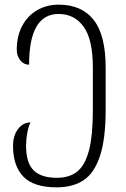

<svg xmlns="http://www.w3.org/2000/svg" viewBox="-20 -565 542 825"><path d="M36 62Q36 18 57.5 -10.5Q79 -39 111 -39Q102 -21 97 7Q92 35 92 61Q92 135 124.5 167Q157 199 224 199Q278 199 311.5 172.5Q345 146 362 82.5Q379 19 379 -94V-275Q379 -395 339.5 -450Q300 -505 232 -505Q105 -505 105 -287Q82 -287 67 -306Q52 -325 52 -351Q52 -410 75.5 -454Q99 -498 140 -521.5Q181 -545 232 -545Q331 -545 382.5 -479.5Q434 -414 434 -274V-94Q434 32 409.5 105.5Q385 179 339 209.5Q293 240 223 240Q125 240 80.5 194Q36 148 36 62Z"/></svg>

Font: Noto Serif Georgian Light
Style: Regular
Weight: 300
Designer: Monotype Design team
Foundry: Monotype Imaging Inc.
Version: Version 1.000